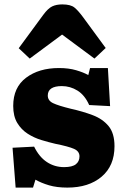

<svg xmlns="http://www.w3.org/2000/svg" viewBox="-20 -838 566 872"><path d="M51 14 37 -167 135 -172Q158 -125 193 -102Q228 -79 271 -79Q308 -79 324.5 -92Q341 -105 341 -128Q341 -151 316 -162Q291 -173 231 -185Q201 -192 168 -202Q135 -212 106 -230.5Q77 -249 58.5 -279.5Q40 -310 40 -357Q40 -441 98.5 -485Q157 -529 248 -529Q292 -529 326 -519Q360 -509 381 -497L389 -529H470L480 -356L385 -361Q365 -406 332 -426.5Q299 -447 261 -447Q197 -447 197 -404Q197 -381 221 -369.5Q245 -358 302 -344Q356 -332 401 -315Q446 -298 473 -265.5Q500 -233 500 -174Q500 -85 441.5 -35.5Q383 14 286 14Q238 14 202.5 3.5Q167 -7 141 -22L130 14ZM115 -572 65 -619 176 -770Q198 -800 217 -809Q236 -818 263 -818Q301 -818 318.5 -803.5Q336 -789 358 -759L460 -620L409 -572L262 -681Z"/></svg>

Font: Literata 12pt ExtraBold
Style: Regular
Weight: 800
Designer: Latin by Veronika Burian and Jose Scaglione. Greek by Irene Vlachou. Cyrillic by Vera Evstafieva.
Foundry: TypeTogether
Version: Version 3.002